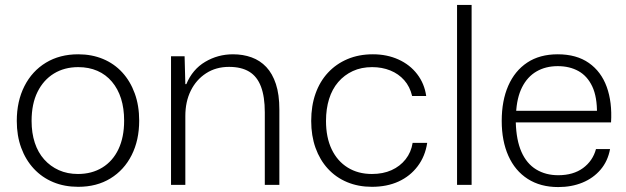

<svg xmlns="http://www.w3.org/2000/svg" viewBox="-20 -749 2537 778"><path d="M297 8Q241 8 195.5 -11Q150 -30 117 -65.5Q84 -101 66 -150Q48 -199 48 -259Q48 -339 79 -400Q110 -461 166 -495Q222 -529 297 -529Q352 -529 397.5 -510Q443 -491 475.5 -455.5Q508 -420 526 -370.5Q544 -321 544 -260Q544 -181 513.5 -120.5Q483 -60 427.5 -26Q372 8 297 8ZM296 -44Q352 -44 394.5 -70Q437 -96 460 -144.5Q483 -193 483 -260Q483 -310 470.5 -349.5Q458 -389 433.5 -418Q409 -447 374.5 -462Q340 -477 297 -477Q241 -477 198.5 -451Q156 -425 132 -376.5Q108 -328 108 -259Q108 -210 121 -170.5Q134 -131 159 -103Q184 -75 218.5 -59.5Q253 -44 296 -44Z M673 0V-521H728L731 -408H735Q760 -468 811.5 -498.5Q863 -529 924 -529Q965 -529 999.5 -516.5Q1034 -504 1059 -477.5Q1084 -451 1098 -408.5Q1112 -366 1112 -305V0H1053V-294Q1053 -357 1037.5 -398Q1022 -439 990 -458.5Q958 -478 908 -478Q855 -478 815 -452Q775 -426 753 -381.5Q731 -337 731 -279V0Z M1487 8Q1432 8 1386.5 -11Q1341 -30 1308.5 -65.5Q1276 -101 1258.5 -150Q1241 -199 1241 -259Q1241 -320 1258.5 -369.5Q1276 -419 1309 -454.5Q1342 -490 1388 -509.5Q1434 -529 1491 -529Q1548 -529 1594.5 -508Q1641 -487 1670.5 -448.5Q1700 -410 1707 -360H1650Q1641 -398 1618 -424Q1595 -450 1561.5 -463.5Q1528 -477 1488 -477Q1444 -477 1409.5 -461Q1375 -445 1350.5 -416.5Q1326 -388 1313.5 -348Q1301 -308 1301 -259Q1301 -192 1324 -144Q1347 -96 1389 -70Q1431 -44 1487 -44Q1532 -44 1566.5 -59.5Q1601 -75 1623.5 -103.5Q1646 -132 1652 -170H1711Q1703 -116 1672.5 -75.5Q1642 -35 1595 -13.5Q1548 8 1487 8Z M1832 0V-729H1891V0Z M2242 9Q2170 9 2118.5 -24Q2067 -57 2040 -117.5Q2013 -178 2013 -259Q2013 -341 2039.5 -401.5Q2066 -462 2116.5 -495.5Q2167 -529 2240 -529Q2316 -529 2366 -494Q2416 -459 2438.5 -397Q2461 -335 2456 -253H2070Q2072 -181 2093 -133.5Q2114 -86 2152.5 -62.5Q2191 -39 2242 -39Q2303 -39 2342.5 -68Q2382 -97 2395 -145H2452Q2443 -96 2413.5 -61.5Q2384 -27 2340 -9Q2296 9 2242 9ZM2071 -289 2064 -300H2406L2399 -287Q2400 -356 2380 -398.5Q2360 -441 2324 -461Q2288 -481 2240 -481Q2191 -481 2154 -459.5Q2117 -438 2095.5 -395.5Q2074 -353 2071 -289Z"/></svg>

Font: Mona Sans ExtraLight Light
Style: Regular
Weight: 300
Version: Version 2.000